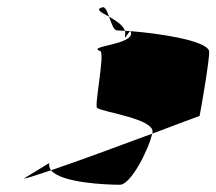

<svg xmlns="http://www.w3.org/2000/svg" viewBox="-20 -588 597 530"><path d="M47 -96C46 -93 76 -103 121 -118C116 -124 115 -131 116 -138ZM121 -118C149 -83 274 -78 311 -78C341 -78 390 -174 400 -219C311 -186 195 -143 121 -118ZM263 -568C242 -562 259 -554 281 -542C276 -557 270 -570 263 -568ZM257 -447C270 -441 240 -296 248 -290C265 -278 408 -260 401 -222C401 -221 400 -220 400 -219C474 -247 531 -268 531 -268C534 -282 561 -436 557 -448C547 -477 417 -496 341 -502C342 -502 340 -501 341 -500C354 -464 215 -461 257 -447ZM281 -542C288 -524 293 -504 304 -504C310 -504 317 -503 325 -503C319 -520 298 -532 281 -542ZM325 -503C326 -499 326 -493 325 -488C323 -476 335 -501 340 -502C335 -502 330 -503 325 -503ZM341 -502C341 -502 340 -502 340 -502C340 -502 341 -502 341 -502Z"/></svg>

Font: Corrode
Style: Ita
Weight: 400
Designer: Mew Too
Version: Version 0.532